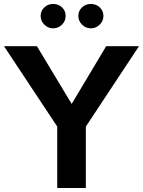

<svg xmlns="http://www.w3.org/2000/svg" viewBox="-23 -940 715 960"><path d="M335.4 -420.4 161.6 -709H-2.9L263.2 -307.1V0H406.2V-307.1L671.9 -709H507.8ZM180.2 -860.4C180.2 -843.3 186.5 -829.1 198.7 -816.9C210.9 -804.7 225.6 -798.3 242.7 -798.3C259.8 -798.3 274.9 -804.7 287.1 -816.9C299.3 -829.1 305.2 -843.3 305.2 -860.4C305.2 -877.4 299.3 -891.6 287.1 -903.3C274.9 -914.6 259.8 -920.4 242.7 -920.4C225.6 -920.4 210.9 -914.6 198.7 -903.3C186.5 -891.6 180.2 -877.4 180.2 -860.4ZM368.7 -860.4C368.7 -843.3 375 -829.1 387.2 -816.9C399.4 -804.7 414.1 -798.3 431.2 -798.3C448.2 -798.3 463.4 -804.7 475.6 -816.9C487.8 -829.1 494.1 -843.3 494.1 -860.4C494.1 -877.4 487.8 -891.6 475.6 -903.3C463.4 -914.6 448.2 -920.4 431.2 -920.4C414.1 -920.4 399.4 -914.6 387.2 -903.3C375 -891.6 368.7 -877.4 368.7 -860.4Z"/></svg>

Font: Estedad Bold
Style: Regular
Weight: 700
Designer: Amin Abedi
Version: Version 7.3